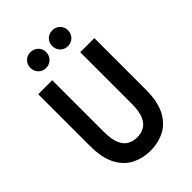

<svg xmlns="http://www.w3.org/2000/svg" viewBox="-264 -1021 1144 1144"><g transform="rotate(-45 308.0 -449.0)"><path d="M308 12Q245 12 191.2 -14.5Q137.5 -41 104.8 -102Q72 -163 72 -267V-700H190V-267Q190 -202.5 205.2 -166.5Q220.5 -130.5 247.2 -115.8Q274 -101 308 -101Q341.5 -101 368.2 -115.8Q395 -130.5 410.5 -166.5Q426 -202.5 426 -267V-700H545V-267Q545 -164.5 512.5 -103.2Q480 -42 426 -15Q372 12 308 12ZM216 -777Q187.5 -777 168.8 -796.2Q150 -815.5 150 -844Q150 -872 168.8 -891Q187.5 -910 216 -910Q244.5 -910 263.8 -891Q283 -872 283 -844Q283 -815.5 263.8 -796.2Q244.5 -777 216 -777ZM400 -777Q371.5 -777 352.8 -796.2Q334 -815.5 334 -844Q334 -872 352.8 -891Q371.5 -910 400 -910Q428.5 -910 447.8 -891Q467 -872 467 -844Q467 -815.5 447.8 -796.2Q428.5 -777 400 -777Z"/></g></svg>

Font: Overpass Mono
Style: Bold
Weight: 700
Monospace: yes
Designer: Delve Withrington, Dave Bailey
Foundry: Delve Fonts LLC
Version: Version 4.000